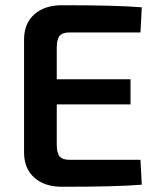

<svg xmlns="http://www.w3.org/2000/svg" viewBox="-20 -712 608 734"><path d="M246 -101H517L522 -6Q431 2 218 2Q150 2 111 -33Q72 -68 72 -129V-561Q72 -622 111 -657Q150 -692 218 -692Q431 -692 522 -684L517 -588H246Q219 -588 208 -575Q197 -562 197 -530V-409H479V-313H197V-159Q197 -127 208 -114Q219 -101 246 -101Z"/></svg>

Font: Exo 2 Semi Bold
Style: Regular
Weight: 600
Designer: Natanael Gama
Version: Version 1.001;PS 001.001;hotconv 1.0.88;makeotf.lib2.5.64775